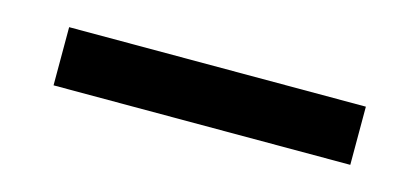

<svg xmlns="http://www.w3.org/2000/svg" viewBox="-26 157 593 271"><g transform="rotate(15 270.0 292.5)"><path d="M53.2 250H486.8V335H53.2Z"/></g></svg>

Font: Behdad
Style: Regular
Weight: 400
Designer: Mohammad Saleh Souzanchi
Foundry: http://font-store.ir
Version: Version:1.0.1;RFB:1.2.5;Building:2018-09-04 19:53:52.209180